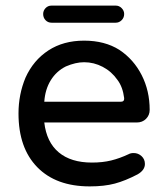

<svg xmlns="http://www.w3.org/2000/svg" viewBox="-20 -654 593 685"><path d="M134 -604Q134 -616 142.5 -625Q151 -634 164 -634H393Q405 -634 414 -625Q423 -616 423 -604Q423 -591 414 -582Q405 -573 393 -573H164Q151 -573 142.5 -582Q134 -591 134 -604ZM71 -377Q99 -439 152.5 -474Q206 -509 280 -509Q354 -509 406 -476Q457 -442 485.5 -386Q514 -330 514 -262Q514 -243 501 -230Q488 -217 468 -217H138Q146 -147 189.5 -110.5Q233 -74 308 -74Q346 -74 376.5 -81.5Q407 -89 439 -104Q446 -108 457 -108Q473 -108 485 -97Q497 -86 497 -69Q497 -47 471 -32Q427 -9 389.5 1Q352 11 300 11Q180 11 113 -57.5Q46 -126 46 -249Q46 -317 71 -377ZM411 -291Q424 -291 423 -304Q418 -344 399 -369Q378 -399 346.5 -415.5Q315 -432 280 -432Q250 -432 215 -417Q181 -400 161 -367.5Q141 -335 138 -291Z"/></svg>

Font: 寒蝉全圆体
Style: Regular
Weight: 400
Designer: Warren2060
      Designed by Motoya company      

      [Varela Round]
      Joe Prince(Latin component); Avraham Cornf
Foundry: ChillType
Version: Version 3.200